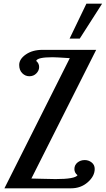

<svg xmlns="http://www.w3.org/2000/svg" viewBox="-20 -1020 573 1040"><path d="M4 0 358 -705Q283 -710 265 -710Q182 -710 176 -690Q192 -677 192 -657Q192 -638 177 -622.5Q162 -607 139 -607Q117 -607 100.5 -623.5Q84 -640 84 -668Q84 -700 120 -725Q156 -750 210 -750H501L150 -53Q163 -53 208.5 -51.5Q254 -50 281 -50Q386 -50 400 -71Q383 -84 383 -104Q383 -126 399.5 -139.5Q416 -153 439 -153Q460 -153 476.5 -140Q493 -127 493 -105Q493 -66 455.5 -33Q418 0 365 0ZM357 -811 448 -1000H533L412 -811Z"/></svg>

Font: Lobster Two
Style: Italic
Weight: 400
Designer: Pablo Impallari
Foundry: Pablo Impallari. www.impallari.com
Version: Version 1.006